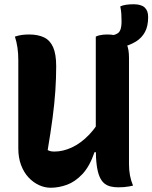

<svg xmlns="http://www.w3.org/2000/svg" viewBox="-20 -872 716 902"><path d="M605 0Q597 2 586 4Q575 6 562 7Q549 8 536 8Q516 8 499.5 4Q483 0 470 -10.5Q457 -21 448 -41.5Q439 -62 434.5 -95Q430 -128 430 -177Q430 -305 430 -390.5Q430 -476 430 -532.5Q430 -589 430 -627.5Q430 -666 430 -700Q438 -704 446.5 -706Q455 -708 464.5 -709Q474 -710 483 -710Q521 -710 543.5 -698.5Q566 -687 576 -663Q586 -639 586 -601Q586 -539 586 -476.5Q586 -414 586 -351.5Q586 -289 586 -226.5Q586 -164 586 -101Q586 -73 590.5 -48.5Q595 -24 605 0ZM218 10Q190 10 163 -2.5Q136 -15 114 -38.5Q92 -62 79 -96.5Q66 -131 66 -175Q66 -243 66 -313Q66 -383 66 -453Q66 -523 66 -590Q66 -621 62 -648.5Q58 -676 50 -700Q68 -706 83.5 -708Q99 -710 117 -710Q158 -710 186.5 -696.5Q215 -683 229.5 -650.5Q244 -618 244 -560Q244 -505 240 -445.5Q236 -386 227 -318Q218 -250 204 -167Q211 -163 218.5 -161.5Q226 -160 236 -160Q276 -160 318 -179.5Q360 -199 399 -239.5Q438 -280 468 -341V-157H424Q401 -90 367 -54Q333 -18 294.5 -4Q256 10 218 10ZM545 -842Q556 -847 571.5 -849.5Q587 -852 608 -852Q643 -852 659.5 -837Q676 -822 676 -792Q676 -749 661 -721.5Q646 -694 619 -677Q602 -667 585.5 -660.5Q569 -654 552.5 -651.5Q536 -649 518 -649Q514 -649 509.5 -649Q505 -649 500 -649Q500 -656 500 -662Q500 -668 500 -674.5Q500 -681 500 -689Q500 -697 500 -706Q507 -706 515.5 -708Q524 -710 532 -715Q541 -720 546 -733.5Q551 -747 551 -772Q551 -790 550 -806.5Q549 -823 545 -842Z"/></svg>

Font: Recursive Casual ExtraBold
Style: Regular
Weight: 800
Version: Version 1.047